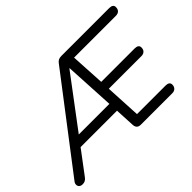

<svg xmlns="http://www.w3.org/2000/svg" viewBox="-157 -995 1291 1291"><g transform="rotate(-45 489.0 -349.0)"><path d="M7.2 6.9Q-10.2 6.9 -19 -1.3Q-27.8 -9.6 -27.8 -22.2Q-27.8 -34.9 -18.5 -46.6L468.1 -682.6Q477.3 -695.3 488.8 -700.2Q500.2 -705 514.8 -705H970Q987.5 -705 997 -698.2Q1006.5 -691.4 1006.5 -677.8Q1006.5 -657.3 995 -646.8Q983.5 -636.4 965.6 -636.4H541.5L565.7 -665.1L582.3 -369.8L554 -392H899.4Q916.9 -392 926.4 -385.2Q935.9 -378.5 935.9 -364.8Q935.9 -344.3 924.4 -333.9Q912.9 -323.4 895.5 -323.4H558.3L583.3 -345.2L599.3 -41.1L570.4 -68.6H869.7Q887.2 -68.6 896.7 -61.8Q906.2 -55 906.2 -41.4Q906.2 -22.4 895.2 -11.2Q884.2 0 864.8 0H565.8Q528.9 0 526.4 -37L517.9 -204.2L544.3 -180H153.6L189.6 -202.3L51.1 -18Q41.3 -4.3 30.8 1.3Q20.3 6.9 7.2 6.9ZM495.8 -607.6H493.8L209.2 -228.7L203.1 -248.6H533.8L516.4 -227.3Z"/></g></svg>

Font: Nunito Variable Extra Light
Style: Italic
Weight: 200
Italic angle: -9°
Designer: Vernon Adams
Foundry: Vernon Adams
Version: Version 3.602